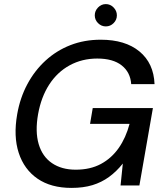

<svg xmlns="http://www.w3.org/2000/svg" viewBox="-20 -906 809 938"><path d="M329 12Q229 12 163.5 -33Q98 -78 71.5 -159Q45 -240 64 -348Q78 -428 113.5 -494.5Q149 -561 202.5 -610Q256 -659 324 -685.5Q392 -712 472 -712Q592 -712 661.5 -654.5Q731 -597 735 -495H621Q617 -553 574.5 -586.5Q532 -620 455 -620Q381 -620 320.5 -587Q260 -554 220.5 -493Q181 -432 166 -348Q151 -263 169 -202Q187 -141 234 -109Q281 -77 350 -77Q421 -77 473 -105Q525 -133 560 -183Q595 -233 613 -301H420L433 -378H727L661 0H569L580 -107Q549 -68 512.5 -41.5Q476 -15 431.5 -1.5Q387 12 329 12ZM497 -777Q475 -777 459 -793Q443 -809 443 -831Q443 -853 459 -869.5Q475 -886 497 -886Q519 -886 535 -869.5Q551 -853 551 -831Q551 -809 535 -793Q519 -777 497 -777Z"/></svg>

Font: DM Sans 9pt Medium
Style: Italic
Weight: 500
Italic angle: -10°
Version: Version 4.004;gftools[0.9.30]